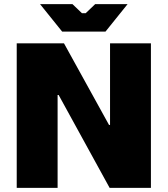

<svg xmlns="http://www.w3.org/2000/svg" viewBox="-20 -910 812 930"><path d="M281 -757H491L598 -890H441L395 -846H377L331 -890H174ZM61 0H259V-450H264L511 0H711V-700H513V-305H508L290 -700H61Z"/></svg>

Font: Fixel Display Black
Style: Regular
Weight: 900
Designer: AlfaBravo + MacPaw
Foundry: Kyrylo Tkachov, Marchela Mozhyna, Serhii Makarenko, Maria Weinstein, Zakhar Kryvoshyya
Version: Version 1.211